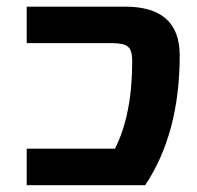

<svg xmlns="http://www.w3.org/2000/svg" viewBox="-20 -543 581 565"><path d="M348.6 -523.4Q508.8 -523.4 508.8 -379.9Q508.8 -150.4 407.2 2H58.6V-105.5H318.4Q369.1 -206.1 369.1 -363.3Q369.1 -394.5 356.9 -405.3Q344.7 -416 311.5 -416H58.6V-523.4Z"/></svg>

Font: Nasu
Style: Bold
Weight: 700
Designer: Ryoko NISHIZUKA (kana &amp; ideographs); Paul D. Hunt (Latin, Greek &amp; Cyrillic); Wenlong ZHANG (bopomofo); Sandoll C
Version: Version 2014.1215